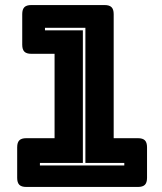

<svg xmlns="http://www.w3.org/2000/svg" viewBox="-20 -740 641 760"><path d="M526 0H84Q65 0 56.5 -8.5Q48 -17 48 -36V-157Q48 -176 56.5 -184.5Q65 -193 84 -193H196V-527H104Q85 -527 76.5 -535.5Q68 -544 68 -563V-684Q68 -703 76.5 -711.5Q85 -720 104 -720H394Q413 -720 421.5 -711.5Q430 -703 430 -684V-193H526Q545 -193 553.5 -184.5Q562 -176 562 -157V-36Q562 -17 553.5 -8.5Q545 0 526 0ZM138 -85H472V-95H318V-630H158V-620H308V-95H138Z"/></svg>

Font: Bungee Inline
Style: Regular
Weight: 400
Version: Version 1.000;PS 1.0;hotconv 1.0.72;makeotf.lib2.5.5900